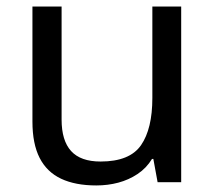

<svg xmlns="http://www.w3.org/2000/svg" viewBox="-20 -556 658 586"><path d="M533 -536V0H461L448 -71H444Q427 -43 400 -25Q373 -7 341 1.5Q309 10 274 10Q210 10 166.5 -10.5Q123 -31 101 -74Q79 -117 79 -185V-536H168V-191Q168 -127 197 -95Q226 -63 287 -63Q376 -63 410.5 -113Q445 -163 445 -257V-536Z"/></svg>

Font: hexltamil05
Style: Book
Weight: 400
Designer: Jelle Bosma - Monotype Design Team
Foundry: Monotype Imaging Inc.
Version: Version 2.003